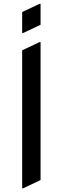

<svg xmlns="http://www.w3.org/2000/svg" viewBox="-20 -980 333 1019"><path d="M97.7 19.5V-712.9L190.4 -756.8H195.3V-24.4L102.5 19.5ZM195.3 -960V-848.6L102.5 -804.7H97.7V-916L190.4 -960Z"/></svg>

Font: Nova Cut
Style: Book
Weight: 400
Version: Version 2.000